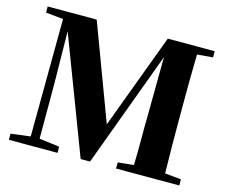

<svg xmlns="http://www.w3.org/2000/svg" viewBox="-104 -890 1222 1033"><g transform="rotate(15 507.0 -373.5)"><path d="M708 0H621.1V-34.2L709 -43Q711.4 -119.6 710.9 -192.9Q710.4 -266.1 711.9 -327.1L714.8 -646L476.1 0H423.8L178.2 -646L182.1 -346.2V-48.8L294.9 -34.2V0H23.9V-34.2L132.8 -47.9L137.2 -703.1L40 -712.9V-747.1H313L511.2 -216.8L709 -747.1H970.2V-712.9L882.8 -705.1Q880.9 -627.9 880.4 -550.5Q879.9 -473.1 879.9 -395V-351.1Q879.9 -272.9 880.4 -195.8Q880.9 -118.7 882.8 -43L973.1 -34.2V0Z"/></g></svg>

Font: Source Han Serif TW Heavy
Style: Regular
Weight: 900
Designer: Ryoko NISHIZUKA Ë•øÂ°öÊ∂ºÂ≠ê (kana & ideographs); Frank Grie√ühammer (Latin, Greek & Cyrillic); Wenlong ZHANG Âº†ÊñáÈæô 
Foundry: Adobe
Version: Version 2.003;hotconv 1.1.1;makeotfexe 2.6.0